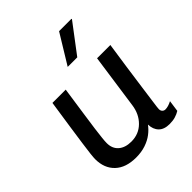

<svg xmlns="http://www.w3.org/2000/svg" viewBox="-211 -884 1022 1022"><g transform="rotate(-45 300.0 -373.0)"><path d="M220 10Q143 10 101 -30Q59 -70 59 -138Q59 -151 62 -177Q65 -203 71 -245.5Q77 -288 86.5 -353.5Q96 -419 110 -511H210Q197 -419 187.5 -356.5Q178 -294 173 -254.5Q168 -215 165.5 -192Q163 -169 163 -155Q163 -114 189.5 -91Q216 -68 262 -68Q318 -68 356 -105.5Q394 -143 402 -202L446 -511H546Q535 -437 524.5 -364.5Q514 -292 506 -232Q498 -172 492.5 -133.5Q487 -95 487 -87Q487 -75 494 -68Q501 -61 511 -61Q532 -61 559 -75L550 -11Q534 -1 515 4.5Q496 10 472 10Q431 10 410 -11.5Q389 -33 388 -70Q372 -48 348.5 -30Q325 -12 292.5 -1Q260 10 220 10ZM303 -589 405 -756H498L499 -753L375 -589Z"/></g></svg>

Font: Chivo Mono
Style: Italic
Weight: 400
Italic angle: -8.05°
Monospace: yes
Version: Version 1.008